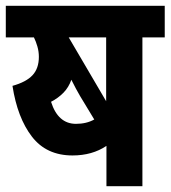

<svg xmlns="http://www.w3.org/2000/svg" viewBox="-20 -642 588 662"><path d="M471 -513V0H347V-139Q298 -106 230 -106Q140 -106 90 -171Q40 -236 23 -346Q70 -359 92 -382.5Q114 -406 114 -446Q114 -464 109 -481.5Q104 -499 97 -513H0V-622H548V-513ZM346 -513H217L346 -293ZM256 -311Q243 -333 226 -367Q217 -341 199 -322.5Q181 -304 156 -291Q180 -215 242 -215Q278 -215 305 -230Z"/></svg>

Font: Noto Sans Condensed
Style: Bold Italic
Weight: 700
Width: 3
Italic angle: -12°
Designer: Monotype Design Team
Foundry: Monotype Imaging Inc.
Version: Version 2.013; ttfautohint (v1.8.4.7-5d5b)